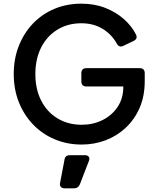

<svg xmlns="http://www.w3.org/2000/svg" viewBox="-20 -777 853 1048"><path d="M426 12Q347 12 279 -16.5Q211 -45 161 -97Q111 -149 83 -219Q55 -289 55 -373Q55 -456 82.5 -526Q110 -596 159.5 -648Q209 -700 276.5 -728.5Q344 -757 424 -757Q496 -757 554.5 -734Q613 -711 656 -673Q699 -635 722 -589Q734 -565 708 -553L654 -527Q630 -515 617 -540Q589 -590 539.5 -620Q490 -650 424 -650Q350 -650 293 -615Q236 -580 204.5 -517.5Q173 -455 173 -373Q173 -290 205 -227.5Q237 -165 294.5 -130.5Q352 -96 426 -96Q488 -96 539.5 -121.5Q591 -147 622 -193.5Q653 -240 653 -302V-305H452Q424 -305 424 -333V-377Q424 -405 452 -405H742Q770 -405 770 -377V-335Q770 -252 742 -188Q714 -124 665.5 -79Q617 -34 555.5 -11Q494 12 426 12ZM333 251Q319 251 312 243Q305 235 308 221L332 95Q335 70 362 70H443Q458 70 464.5 78.5Q471 87 465 102L416 229Q407 251 384 251Z"/></svg>

Font: Pitagon Sans Text SemiBold
Style: Regular
Weight: 600
Designer: Travis Tran
Foundry: Pitagon
Version: Version 1.001; ttfautohint (v1.8.4.7-5d5b);gftools[0.9.26]